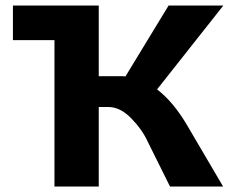

<svg xmlns="http://www.w3.org/2000/svg" viewBox="-20 -678 843 698"><path d="M660 -223 791 0H598L517 -163Q497 -207 457 -248Q417 -289 374 -289H339V0H178V-532H27V-658H339V-401H422Q431 -401 436 -400L593 -658H792L551 -353Q610 -308 660 -223Z"/></svg>

Font: Ysabeau Ultrabold
Style: Regular
Weight: 800
Designer: Christian Thalmann (Catharsis Fonts)
Version: Version 0.003